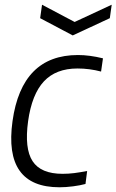

<svg xmlns="http://www.w3.org/2000/svg" viewBox="-20 -783 493 813"><path d="M158 -763 296 -690 453 -763 445 -706 288 -633 150 -706ZM232 10Q-6 10 33 -270Q72 -550 310 -550Q359 -550 416 -536L408 -480Q359 -493 308 -493Q217 -493 166 -438.5Q115 -384 99 -270Q83 -154 118 -100.5Q153 -47 245 -47Q270 -47 294 -50Q318 -53 349 -59L342 -4Q320 2 289.5 6Q259 10 232 10Z"/></svg>

Font: Plata Sans Light
Style: Italic
Weight: 300
Italic angle: -8°
Designer: Pablo Impallari, Andres Torresi, & Cristiano Sobral
Foundry: Pablo Impallari, Andres Torresi, & Cristiano Sobral
Version: Version 1.00;December 28, 2019;FontCreator 12.0.0.2547 64-bi